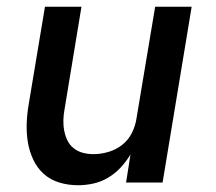

<svg xmlns="http://www.w3.org/2000/svg" viewBox="-20 -540 640 568"><path d="M211 8Q182 8 155.5 0Q129 -8 109.5 -25.5Q90 -43 78.5 -67.5Q67 -92 62.5 -119Q58 -146 59 -174.5Q60 -203 65 -232L113 -520H221L171 -217Q168 -201 167.5 -185Q167 -169 170 -153.5Q173 -138 179.5 -124.5Q186 -111 198 -101.5Q210 -92 225 -88Q240 -84 257 -84Q278 -84 300.5 -90.5Q323 -97 341.5 -111.5Q360 -126 370.5 -147.5Q381 -169 384 -191L439 -520H547L461 0H353L366 -83Q354 -63 337.5 -45Q321 -27 300 -14.5Q279 -2 256 3Q233 8 211 8Z"/></svg>

Font: Iosevka SmBd Ex Obl
Style: Regular
Weight: 600
Width: 7
Italic angle: -9°
Monospace: yes
Designer: Belleve Invis
Foundry: Belleve Invis
Version: Version 32.5.0; ttfautohint (v1.8.4)